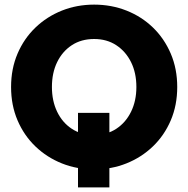

<svg xmlns="http://www.w3.org/2000/svg" viewBox="-20 -727 815 832"><path d="M318 -238H454V85H318ZM388 7Q313 7 248 -19Q183 -45 133.5 -92.5Q84 -140 56 -205.5Q28 -271 28 -350Q28 -429 56 -494.5Q84 -560 133.5 -607.5Q183 -655 248 -681Q313 -707 388 -707Q463 -707 528.5 -681Q594 -655 643 -607.5Q692 -560 720 -494.5Q748 -429 748 -350Q748 -271 720 -205.5Q692 -140 642.5 -92.5Q593 -45 528 -19Q463 7 388 7ZM388 -142Q443 -142 484 -169Q525 -196 548 -243Q571 -290 571 -350Q571 -411 548 -457.5Q525 -504 484 -531Q443 -558 388 -558Q332 -558 291 -531Q250 -504 227.5 -457.5Q205 -411 205 -350Q205 -290 227.5 -243Q250 -196 291 -169Q332 -142 388 -142Z"/></svg>

Font: Albert Sans Black
Style: Regular
Weight: 900
Designer: Andreas Rasmussen
Foundry: a.Foundry
Version: Version 1.025